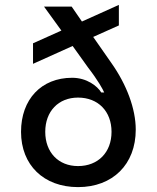

<svg xmlns="http://www.w3.org/2000/svg" viewBox="-20 -757 640 785"><path d="M299 8C441 8 535 -85 535 -227C535 -312 498 -411 435 -500L361 -606L466 -653V-737L315 -669L273 -730H160L231 -632L115 -580V-496L277 -569L340 -481C381 -428 401 -391 406 -379H394C378 -405 335 -439 275 -439C149 -439 66 -351 66 -218C66 -82 159 8 299 8ZM299 -78C219 -78 165 -134 165 -218C165 -302 219 -358 299 -358C381 -358 436 -302 436 -218C436 -134 381 -78 299 -78Z"/></svg>

Font: JetBrains Mono Medium
Style: Regular
Weight: 436
Monospace: yes
Designer: Philipp Nurullin, Konstantin Bulenkov
Foundry: JetBrains
Version: Version 2.305